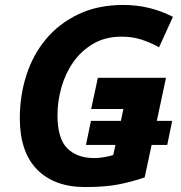

<svg xmlns="http://www.w3.org/2000/svg" viewBox="-20 -745 730 775"><path d="M60 -268Q60 -359 86.5 -441.5Q113 -524 165.5 -587Q218 -650 296.5 -687.5Q375 -725 478 -725Q585 -725 678 -677L622 -554Q586 -574 550 -585.5Q514 -597 471 -597Q405 -597 356.5 -568.5Q308 -540 276 -494.5Q244 -449 228 -392.5Q212 -336 212 -280Q212 -186 251.5 -146.5Q291 -107 360 -107Q380 -107 400 -110.5Q420 -114 437 -119L446 -160H327L347 -257H468L478 -305H348L375 -431H650L613 -257H675L655 -160H592L564 -29Q515 -12 460.5 -1Q406 10 324 10Q199 10 129.5 -61Q60 -132 60 -268Z"/></svg>

Font: BC Sans
Style: Bold Italic
Weight: 700
Italic angle: -12°
Designer: Monotype Design Team
Province of B.C.
Foundry: Monotype Imaging Inc.
Version: Version 2.000;GOOG;noto-source:20170915:90ef993387c0